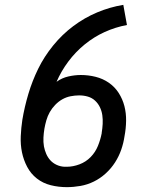

<svg xmlns="http://www.w3.org/2000/svg" viewBox="-20 -763 640 791"><path d="M255 8Q221 8 189 0Q157 -8 132 -27.5Q107 -47 92 -75.5Q77 -104 70.5 -135.5Q64 -167 65.5 -201.5Q67 -236 72 -269Q81 -323 97 -376.5Q113 -430 137.5 -480Q162 -530 199 -575.5Q236 -621 282 -655.5Q328 -690 380.5 -712Q433 -734 488 -743L503 -660Q455 -651 411 -631Q367 -611 329 -580Q291 -549 261.5 -509.5Q232 -470 213 -426Q235 -442 261.5 -448Q288 -454 313 -454Q344 -454 374 -446.5Q404 -439 428.5 -422Q453 -405 469 -380Q485 -355 492.5 -326Q500 -297 499.5 -265Q499 -233 493 -202Q489 -174 479.5 -146.5Q470 -119 454 -94Q438 -69 415.5 -48.5Q393 -28 366.5 -15Q340 -2 311.5 3Q283 8 255 8ZM255 -76Q281 -76 307.5 -86Q334 -96 353.5 -116Q373 -136 383.5 -162Q394 -188 399 -214Q399 -215 399 -215Q399 -215 399 -216Q402 -234 403 -252.5Q404 -271 401.5 -288.5Q399 -306 391.5 -321.5Q384 -337 371.5 -348.5Q359 -360 342 -365Q325 -370 306 -370Q289 -370 271 -366.5Q253 -363 237 -354Q221 -345 207.5 -331Q194 -317 185 -301Q176 -285 171 -267.5Q166 -250 163 -233Q160 -215 159 -196.5Q158 -178 161 -160Q164 -144 170.5 -129Q177 -114 187.5 -102.5Q198 -91 213 -84Q228 -77 245 -76Q248 -76 250 -76Q252 -76 254 -76Q255 -76 255 -76Q255 -76 255 -76Z"/></svg>

Font: Iosevka Curly Slab MdEx
Style: Italic
Weight: 500
Width: 7
Italic angle: -9°
Monospace: yes
Designer: Belleve Invis
Foundry: Belleve Invis
Version: Version 11.0.0; ttfautohint (v1.8.3)